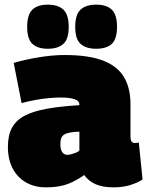

<svg xmlns="http://www.w3.org/2000/svg" viewBox="-20 -797 636 827"><path d="M14 -164Q14 -214 31.5 -246.5Q49 -279 86 -298.5Q123 -318 181.5 -328.5Q240 -339 322 -344V-346Q322 -363 300.5 -370Q279 -377 241 -377Q219 -377 191 -374.5Q163 -372 133 -366.5Q103 -361 73 -353L39 -526Q86 -540 146 -550Q206 -560 258 -560Q362 -560 424 -536Q486 -512 514 -465Q542 -418 542 -349V-212Q542 -193 547 -187Q552 -181 558 -181Q563 -181 568.5 -181.5Q574 -182 578 -183L594 -24Q571 -9 539.5 0.5Q508 10 469 10Q423 10 392 -3.5Q361 -17 343 -43Q317 -25 292 -13Q267 -1 239.5 4.5Q212 10 177 10Q141 10 111 -2Q81 -14 59 -37Q37 -60 25.5 -92Q14 -124 14 -164ZM240 -177Q240 -152 248.5 -141Q257 -130 270 -130Q276 -130 286 -132.5Q296 -135 306.5 -139Q317 -143 322 -149V-230Q297 -229 281 -226Q265 -223 256 -217Q247 -211 243.5 -201.5Q240 -192 240 -177ZM394 -587Q350 -587 327 -608Q304 -629 304 -681Q304 -734 327 -755.5Q350 -777 394 -777Q439 -777 461.5 -755.5Q484 -734 484 -681Q484 -629 461.5 -608Q439 -587 394 -587ZM186 -587Q142 -587 119.5 -608Q97 -629 97 -681Q97 -734 119.5 -755.5Q142 -777 186 -777Q230 -777 253 -755.5Q276 -734 276 -681Q276 -629 253 -608Q230 -587 186 -587Z"/></svg>

Font: Georama Black
Style: Regular
Weight: 900
Designer: Jean-Baptiste Levee
Foundry: Production Type
Version: Version 1.001